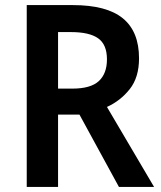

<svg xmlns="http://www.w3.org/2000/svg" viewBox="-20 -734 631 754"><path d="M266 -714Q399 -714 462.5 -662Q526 -610 526 -505Q526 -430 489.5 -384Q453 -338 400 -314L585 0H447L292 -284H208V0H85V-714ZM259 -608H208V-386H264Q336 -386 368 -415.5Q400 -445 400 -501Q400 -559 365.5 -583.5Q331 -608 259 -608Z"/></svg>

Font: Noto Sans Malayalam SemiCondensed SemiBold
Style: Regular
Weight: 600
Width: 4
Designer: Jelle Bosma - Monotype Design Team
Foundry: Monotype Imaging Inc.
Version: Version 2.104; ttfautohint (v1.8.4.7-5d5b)